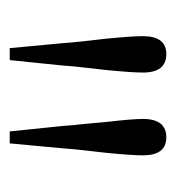

<svg xmlns="http://www.w3.org/2000/svg" viewBox="-4 -834 354 385"><g transform="rotate(90 172.5 -642.0)"><path d="M126 -752Q126 -731 121 -679L116 -635Q113 -610 112 -592L101 -485H77L67 -592Q66 -608 63 -635L58 -679Q53 -730 53 -752Q53 -799 89 -799Q126 -799 126 -752ZM292 -752Q292 -730 287 -679L282 -635Q279 -608 278 -592L268 -485H244L233 -592Q232 -610 229 -635L225 -679Q219 -731 219 -752Q219 -799 256 -799Q292 -799 292 -752Z"/></g></svg>

Font: Source Han Serif SC ExtraLight
Style: Regular
Weight: 250
Designer: Ryoko NISHIZUKA  (kana & ideographs); Frank Grießhammer (Latin, Greek & Cyrillic); Wenlong ZHANG  (bopomofo); Sandoll Co
Foundry: Adobe Systems Incorporated
Version: Version 1.001 October 20, 2017